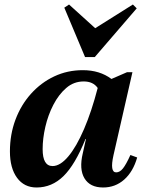

<svg xmlns="http://www.w3.org/2000/svg" viewBox="-20 -817 649 851"><path d="M142 14Q87 14 55.5 -29Q24 -72 24 -146Q24 -221 48.5 -286.5Q73 -352 117.5 -401.5Q162 -451 220.5 -478.5Q279 -506 347 -506Q422 -506 474 -467L543 -497H567L483 -129Q466 -53 495 -53Q511 -53 525 -70.5Q539 -88 558 -130L588 -119Q570 -56 530.5 -21Q491 14 437 14Q379 14 354.5 -26.5Q330 -67 347 -138L361 -201H359Q313 -87 261.5 -36.5Q210 14 142 14ZM169 -156Q169 -81 213 -81Q247 -81 283 -124Q319 -167 352.5 -245Q386 -323 413 -427Q393 -456 351 -456Q307 -456 273.5 -427Q240 -398 216.5 -352.5Q193 -307 181 -255Q169 -203 169 -156ZM357 -564 265 -783 286 -797 402 -692 569 -797 586 -780 400 -564Z"/></svg>

Font: Platypi SemiBold
Style: Italic
Weight: 600
Italic angle: -13°
Designer: David Sargent
Foundry: Bolt Cutter Type
Version: Version 1.200; ttfautohint (v1.8.4.7-5d5b)